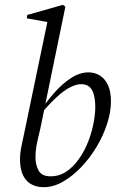

<svg xmlns="http://www.w3.org/2000/svg" viewBox="-20 -764 506 796"><path d="M162 12Q136 12 117 3.5Q98 -5 86 -20.5Q74 -36 68.5 -57Q63 -78 63 -103Q63 -129 69 -158Q75 -187 81 -215L180 -690L187 -671L91 -688L93 -702L241 -744L251 -736L167 -328L164 -313L147 -230Q145 -220 140 -200.5Q135 -181 131 -158Q127 -135 127 -112Q127 -81 140 -57Q153 -33 190 -33Q222 -33 247.5 -48Q273 -63 294 -88Q321 -120 339 -161Q357 -202 366 -244.5Q375 -287 375 -320Q375 -366 361.5 -390.5Q348 -415 316 -415Q296 -415 270.5 -402Q245 -389 213.5 -360Q182 -331 142 -283L133 -288H136Q169 -338 203.5 -377.5Q238 -417 274.5 -440.5Q311 -464 347 -464Q372 -464 393 -451.5Q414 -439 427 -412.5Q440 -386 440 -344Q440 -300 424 -250.5Q408 -201 380 -154.5Q352 -108 316 -70.5Q280 -33 240.5 -10.5Q201 12 162 12Z"/></svg>

Font: Source Serif 4 60pt
Style: Italic
Weight: 400
Italic angle: -12°
Version: Version 4.004;hotconv 1.0.116;makeotfexe 2.5.65601